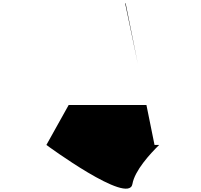

<svg xmlns="http://www.w3.org/2000/svg" viewBox="-20 -878 1217 1163"><path d="M782 237C759 367 261 0 261 0L396 -242H867L916 0H944C889 54 796 155 782 237ZM815 -491 738 -858H741Z"/></svg>

Font: Hussar Dziwak
Style: Kur
Weight: 400
Version: Version 1.022